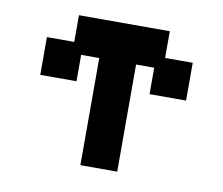

<svg xmlns="http://www.w3.org/2000/svg" viewBox="-60 -533 716 616"><g transform="rotate(10 298.5 -225.5)"><path d="M238 11V-338H179V-252H61V-375H150V-462H446V-375H536V-252H417V-338H358V11Z"/></g></svg>

Font: Pixelify Sans SemiBold
Style: Regular
Weight: 600
Designer: Stefie Justprince
Foundry: Typecalism Foundryline
Version: Version 1.000